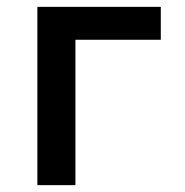

<svg xmlns="http://www.w3.org/2000/svg" viewBox="-20 -540 540 560"><path d="M89 0V-520H449V-424H200V0Z"/></svg>

Font: Iosevka
Style: Bold
Weight: 700
Monospace: yes
Designer: Belleve Invis
Foundry: Belleve Invis
Version: Version 32.5.0; ttfautohint (v1.8.4)